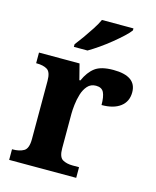

<svg xmlns="http://www.w3.org/2000/svg" viewBox="-115 -845 752 924"><g transform="rotate(15 261.5 -383.0)"><path d="M20 0V-53H23Q57 -53 78.5 -65.5Q100 -78 100 -125V-415Q100 -459 80.5 -471Q61 -483 28 -483H25V-536H227L247 -458H252Q272 -503 302 -525.5Q332 -548 393 -548Q508 -548 508 -467Q508 -421 474.5 -395.5Q441 -370 381 -370Q381 -411 371 -432Q361 -453 332 -453Q306 -453 290 -435Q274 -417 266 -390.5Q258 -364 255 -337Q252 -310 252 -293V-120Q252 -76 272 -64.5Q292 -53 322 -53H354V0ZM180 -619Q195 -638 213.5 -664Q232 -690 249.5 -717Q267 -744 277 -766H434V-756Q425 -743 403.5 -723Q382 -703 355 -681Q328 -659 300 -639.5Q272 -620 248 -606H180Z"/></g></svg>

Font: Noto Serif Toto
Style: Bold
Weight: 700
Designer: Monotype Design Team
Foundry: Monotype Imaging Inc.
Version: Version 2.001; ttfautohint (v1.8.4.7-5d5b)